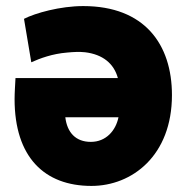

<svg xmlns="http://www.w3.org/2000/svg" viewBox="-20 -578 613 632"><path d="M546 -265C546 -66 415 34 281 34C126 34 28 -61 28 -252C28 -273 30 -300 31 -321H368C355 -369 318 -399 260 -406C241 -408 222 -407 201 -405C152 -401 112 -386 83 -373L59 -516C96 -535 178 -558 254 -558C456 -558 546 -432 546 -265ZM370 -192H195C201 -142 229 -111 279 -111C329 -111 361 -148 370 -192Z"/></svg>

Font: Repo ExtraBold
Style: Bold
Weight: 700
Designer: Stefan Peev
Foundry: Context Ltd
Version: Version 1.502